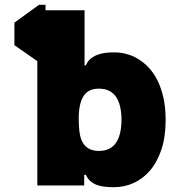

<svg xmlns="http://www.w3.org/2000/svg" viewBox="-20 -770 733 797"><path d="M453.1 7.1Q432.9 7.1 415 5.1Q397 3.2 382.1 -2.3Q367.2 -7.8 355.6 -17.8Q344.1 -27.7 336.6 -44H329.5V0H134.9V-516.3L39.8 -582.4V-676.1L142 -750H169V-727.3H331V-498.6H336.6Q343.8 -516.7 357.4 -527.3Q371.1 -538 387.6 -543.7Q404.1 -549.4 421.3 -551Q438.6 -552.6 453.1 -552.6Q478 -552.9 503.7 -546.3Q529.5 -539.8 553.3 -525.4Q577.1 -511 597.8 -488.8Q618.6 -466.6 634.1 -435.4Q649.5 -404.1 658.6 -363.6Q667.6 -323.2 667.6 -272.7Q667.6 -201.3 649.9 -148.8Q632.1 -96.2 602.3 -61.6Q572.4 -27 533.7 -9.9Q495 7.1 453.1 7.1ZM390.6 -143.5Q483.3 -143.5 484.4 -272.7Q483.3 -402 390.6 -402Q345.9 -402 326.3 -370.4Q306.8 -338.8 306.8 -279.1Q306.8 -262.4 307.5 -248.8Q308.2 -235.1 309.7 -223.7Q319.6 -143.5 390.6 -143.5Z"/></svg>

Font: Linik Sans Black
Style: Regular
Weight: 900
Designer: Fonts by Rasmus Andersson / Changes by Cristiano Sobral with parts from Marc Monis
Foundry: rsms
Version: Version 3.020; ttfautohint (v1.6)